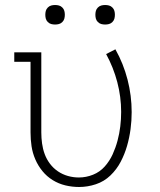

<svg xmlns="http://www.w3.org/2000/svg" viewBox="-20 -739 640 767"><path d="M296 8Q268 8 241 1.5Q214 -5 190.5 -19.5Q167 -34 149.5 -55.5Q132 -77 121 -102.5Q110 -128 106 -155Q102 -182 102 -210V-492H37V-530H145V-210Q145 -188 148 -166Q151 -144 158.5 -123.5Q166 -103 179.5 -85Q193 -67 211.5 -54.5Q230 -42 251.5 -36Q273 -30 295 -30Q324 -30 351.5 -41Q379 -52 398.5 -74Q418 -96 430 -122.5Q442 -149 449.5 -177Q457 -205 460.5 -234Q464 -263 464 -292Q464 -352 448.5 -411Q433 -470 404 -523L441 -542Q473 -485 489.5 -421Q506 -357 506 -291Q506 -257 501.5 -223Q497 -189 487.5 -156Q478 -123 462 -92.5Q446 -62 421 -38Q396 -14 363 -3Q330 8 296 8ZM400 -641Q392 -641 384.5 -643Q377 -645 371 -651Q365 -657 363 -664.5Q361 -672 361 -680Q361 -688 363 -695.5Q365 -703 371 -709Q377 -715 384.5 -717Q392 -719 400 -719Q408 -719 415.5 -717Q423 -715 429 -709Q435 -703 437 -695.5Q439 -688 439 -680Q439 -672 437 -664.5Q435 -657 429 -651Q423 -645 415.5 -643Q408 -641 400 -641ZM200 -641Q192 -641 184.5 -643Q177 -645 171 -651Q165 -657 163 -664.5Q161 -672 161 -680Q161 -688 163 -695.5Q165 -703 171 -709Q177 -715 184.5 -717Q192 -719 200 -719Q208 -719 215.5 -717Q223 -715 229 -709Q235 -703 237 -695.5Q239 -688 239 -680Q239 -672 237 -664.5Q235 -657 229 -651Q223 -645 215.5 -643Q208 -641 200 -641Z"/></svg>

Font: Iosevka Curly Slab XLtEx
Style: Regular
Weight: 200
Width: 7
Monospace: yes
Designer: Belleve Invis
Foundry: Belleve Invis
Version: Version 11.1.0; ttfautohint (v1.8.3)